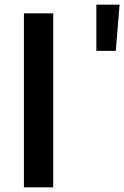

<svg xmlns="http://www.w3.org/2000/svg" viewBox="-20 -799 530 819"><path d="M82 0H207V-742H82ZM391 -582H474L490 -779H391Z"/></svg>

Font: Chess Sans SemiBold
Style: Regular
Weight: 600
Designer: Wolf Bōese
Foundry: Wolf Bōese
Version: Version 7.223;Glyphs 3.3 (3306)